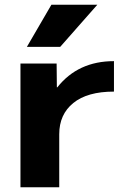

<svg xmlns="http://www.w3.org/2000/svg" viewBox="-20 -787 545 807"><path d="M196 -767H389L233 -590H93ZM66 -520H218L219 -420H221Q308 -530 459 -530V-402Q347 -402 288 -354Q229 -306 229 -223V0H66Z"/></svg>

Font: M PLUS 1p ExtraBold
Style: Regular
Weight: 800
Version: Version 1.062